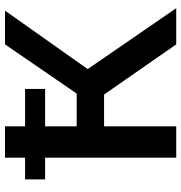

<svg xmlns="http://www.w3.org/2000/svg" viewBox="2 -742 740 785"><g transform="rotate(-90 372.5 -350.0)"><path d="M378 -295H248V0H120V-536H31V-618H120V-700H248V-618H401V-536H248V-407H382L583 -700H721L482 -362L731 0H583Z"/></g></svg>

Font: mBank SemiBold
Style: Regular
Weight: 600
Designer: Julieta Ulanovsky
Foundry: Julieta Ulanovsky
Version: Version 7.200